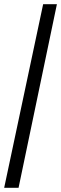

<svg xmlns="http://www.w3.org/2000/svg" viewBox="-20 -780 293 921"><path d="M0 121H69L253 -760H187Z"/></svg>

Font: Noto Serif Condensed ExtraBold
Style: Regular
Weight: 800
Width: 3
Designer: Monotype Design Team
Foundry: Monotype Imaging Inc.
Version: Version 2.013